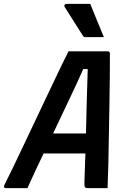

<svg xmlns="http://www.w3.org/2000/svg" viewBox="-51 -967 671 987"><path d="M90 0H-20Q-35 0 -29 -15Q-12 -48 13.5 -101Q39 -154 70 -219.5Q101 -285 134 -354.5Q167 -424 198.5 -490.5Q230 -557 256.5 -612.5Q283 -668 301 -703H504Q514 -703 514 -691Q514 -570 511.5 -427Q509 -284 506 -125Q505 -95 504 -63.5Q503 -32 502 0H399Q389 0 385.5 -5.5Q382 -11 383 -32Q384 -70 385.5 -106.5Q387 -143 388 -178H173Q153 -136 132 -91.5Q111 -47 90 0ZM377 -612Q344 -537 304.5 -455Q265 -373 222 -281H391Q393 -368 395 -449Q397 -530 400 -612ZM413 -947Q432 -901 448 -861Q464 -821 483 -776H390Q380 -776 376 -782Q352 -820 337.5 -842.5Q323 -865 311 -884.5Q299 -904 281 -932Q278 -937 281 -942Q284 -947 291 -947Z"/></svg>

Font: Recursive Mn Lnr St SmB
Style: Italic
Weight: 600
Italic angle: -15°
Monospace: yes
Version: Version 1.079;hotconv 1.0.112;makeotfexe 2.5.65598; ttfautoh